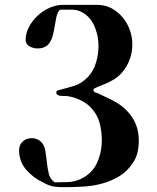

<svg xmlns="http://www.w3.org/2000/svg" viewBox="-20 -767 648 794"><path d="M381 -383Q401 -373 421 -364Q441 -355 460 -344Q504 -318 529 -278Q554 -238 554 -186Q554 -161 549 -138Q544 -115 530 -94Q507 -59 474.5 -39Q442 -19 404.5 -8.5Q367 2 327 4.5Q287 7 250 7Q233 7 222 6.5Q211 6 202 4.5Q193 3 182.5 -1Q172 -5 157 -13Q117 -32 88 -65.5Q59 -99 59 -146Q59 -163 68 -175Q77 -187 90.5 -192Q104 -197 119.5 -195Q135 -193 147 -183Q163 -169 167 -146Q171 -123 173.5 -98Q176 -73 181.5 -50Q187 -27 205 -14Q206 -13 210 -13Q236 -13 261.5 -14Q287 -15 312 -26Q360 -48 380.5 -92Q401 -136 401 -187Q401 -225 391.5 -260Q382 -295 355 -323Q337 -342 308 -355Q279 -368 253 -370Q248 -370 241.5 -370Q235 -370 228.5 -371Q222 -372 217.5 -375Q213 -378 213 -384Q213 -390 215 -391Q217 -392 222 -394Q257 -403 286.5 -412Q316 -421 342 -447Q366 -471 377.5 -509.5Q389 -548 387 -588Q385 -628 368.5 -663Q352 -698 320 -716Q300 -727 277.5 -727Q255 -727 232 -727Q227 -727 224 -723Q216 -711 212.5 -693.5Q209 -676 206 -657Q203 -638 198 -619Q193 -600 181 -585Q172 -574 156.5 -569.5Q141 -565 125 -567.5Q109 -570 97.5 -578.5Q86 -587 86 -602Q86 -630 100 -656Q114 -682 136 -702.5Q158 -723 185.5 -735Q213 -747 240 -747H380Q414 -747 441 -733Q477 -713 498.5 -680Q520 -647 525.5 -608.5Q531 -570 520 -532Q509 -494 482 -464Q466 -447 446 -435.5Q426 -424 405 -416Q403 -415 397.5 -413Q392 -411 386 -408.5Q380 -406 375 -403.5Q370 -401 370 -401Q366 -398 366 -395Q366 -392 368.5 -389Q371 -386 374.5 -384.5Q378 -383 381 -383Z"/></svg>

Font: SoukouMincho
Style: Regular
Weight: 400
Designer: Dr. Ken Lunde (project architect, glyph set definition & overall production); Masataka HATTORI  (production & ideograph 
Foundry: Adobe Systems Incorporated
Version: Version 1.00